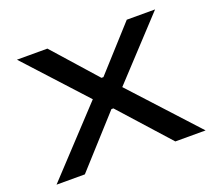

<svg xmlns="http://www.w3.org/2000/svg" viewBox="-116 -847 1139 1007"><g transform="rotate(-20 454.0 -343.5)"><path d="M38 0 370 -356 67 -687H237L451 -446H462L680 -687H838L537 -363L870 0H701L455 -274H444L196 0Z"/></g></svg>

Font: Archivo Expanded Medium
Style: Regular
Weight: 500
Width: 7
Designer: Hector Gatti
Foundry: Omnibus-Type
Version: Version 2.001